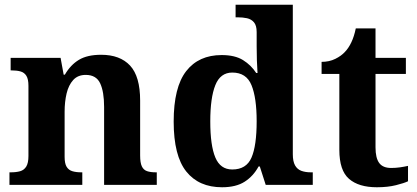

<svg xmlns="http://www.w3.org/2000/svg" viewBox="-20 -780 1761 810"><path d="M19.9 0V-53H25.6Q48.6 -53 65 -57.7Q81.5 -62.4 90.8 -77.4Q100 -92.3 100 -122.1V-417.9Q100 -446.1 91.3 -460.1Q82.7 -474 67 -478.5Q51.3 -483 29.3 -483H24.9V-536H235.6L248.6 -464.9H253.6Q277.6 -506.4 313 -527.6Q348.3 -548.9 406.7 -548.9Q486.3 -548.9 528.8 -503.3Q571.2 -457.6 571.2 -355.8V-123.9Q571.2 -93.4 578.4 -78.2Q585.6 -63 600.3 -58Q614.9 -53 636.9 -53H641.4V0H419.2V-328.8Q419.2 -393.2 402.5 -428.6Q385.9 -464 341.7 -464Q308.3 -464 288.8 -442.4Q269.2 -420.8 260.9 -385.5Q252.6 -350.2 252.6 -309V-118.3Q252.6 -90.4 261 -76.5Q269.4 -62.6 285.1 -57.8Q300.7 -53 322.7 -53H327.2V0Z M916.7 10Q818.9 10 765.8 -56.5Q712.7 -123 712.7 -267Q712.7 -412 765.5 -479.9Q818.3 -547.7 915 -547.7Q971.2 -547.7 1005.4 -526.4Q1039.6 -505.1 1061 -471.9H1066.4Q1064.6 -495.8 1063.7 -526.6Q1062.8 -557.3 1062.8 -584.2V-644.8Q1062.8 -672.5 1051.5 -685.8Q1040.3 -699.1 1022.1 -703.1Q1003.9 -707 981.9 -707H973.9V-760H1215.3V-129.1Q1215.3 -99 1224.8 -82.2Q1234.3 -65.5 1251.3 -59.3Q1268.4 -53 1291.5 -53H1299.5V0H1101L1076 -77.8H1070.9Q1048.9 -37 1012.3 -13.5Q975.7 10 916.7 10ZM959.8 -65Q1019.3 -65 1041 -115.2Q1062.8 -165.4 1062.8 -268.7Q1062.8 -367.5 1041 -420.7Q1019.3 -473.9 960 -473.9Q909.6 -473.9 888.4 -420.7Q867.1 -367.5 867.1 -267.7Q867.1 -166.4 888.4 -115.7Q909.6 -65 959.8 -65Z M1569.9 10Q1493.3 10 1452.5 -25.4Q1411.6 -60.7 1411.6 -147.9V-468H1336.7V-519Q1369.2 -519 1394.7 -531.7Q1420.2 -544.4 1435 -560.9Q1450.3 -576.5 1462.2 -601.4Q1474 -626.2 1481 -660.2H1564.2V-536H1692.3V-468H1564.2V-158.2Q1564.2 -113.6 1579.7 -92.5Q1595.1 -71.4 1630.3 -71.4Q1649.5 -71.4 1667.4 -74Q1685.3 -76.6 1701.3 -80.2V-15.3Q1685.4 -7.5 1650.7 1.2Q1616 10 1569.9 10Z"/></svg>

Font: Noto Serif Malayalam
Style: Regular
Weight: 400
Designer: Indian type Foundry, Jelle Bosma, Monotype Design Team
Foundry: Monotype Imaging Inc.
Version: Version 2.103